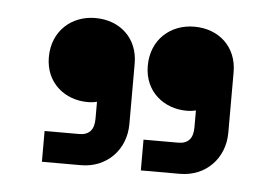

<svg xmlns="http://www.w3.org/2000/svg" viewBox="-33 -756 501 348"><g transform="rotate(5 218.0 -582.0)"><path d="M50 -638C50 -591 86 -563 127 -563C135 -563 140 -564 144 -565V-534C144 -514 135 -504 117 -504H54V-448H125C172 -448 206 -483 206 -530V-640C206 -686 173 -716 128 -716C85 -716 50 -686 50 -638ZM230 -638C230 -591 266 -563 307 -563C315 -563 320 -564 324 -565V-534C324 -514 315 -504 297 -504H234V-448H305C352 -448 386 -483 386 -530V-640C386 -686 353 -716 308 -716C265 -716 230 -686 230 -638Z"/></g></svg>

Font: Space Text Medium
Style: Regular
Weight: 500
Designer: Florian Karsten (Space Text), Colophon Foundry (Space Mono)
Foundry: Florian Karsten
Version: Version 1.003;PS 001.003;hotconv 1.0.88;makeotf.lib2.5.64775